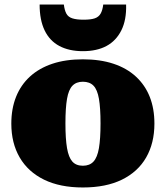

<svg xmlns="http://www.w3.org/2000/svg" viewBox="-20 -816 732 848"><path d="M662 -270Q662 -184 625.5 -120.5Q589 -57 518.5 -22.5Q448 12 346 12Q245 12 174.5 -22.5Q104 -57 67 -120.5Q30 -184 30 -270Q30 -336 51 -388.5Q72 -441 112.5 -478Q153 -515 211.5 -534.5Q270 -554 346 -554Q422 -554 481 -534.5Q540 -515 580.5 -477.5Q621 -440 641.5 -388Q662 -336 662 -270ZM269 -271Q269 -203 276 -162Q283 -121 299.5 -102.5Q316 -84 346 -84Q376 -84 393 -102.5Q410 -121 417 -162Q424 -203 424 -271Q424 -339 417 -379.5Q410 -420 393 -437.5Q376 -455 346 -455Q317 -455 300 -437.5Q283 -420 276 -379.5Q269 -339 269 -271ZM346 -590Q408 -590 450.5 -613Q493 -636 516 -682Q539 -728 537 -796H436Q433 -771 424.5 -756Q416 -741 398.5 -735Q381 -729 349 -729Q318 -729 299.5 -735Q281 -741 273 -756Q265 -771 262 -796H155Q155 -728 177 -682Q199 -636 242 -613Q285 -590 346 -590Z"/></svg>

Font: Roboto Serif 20pt Black
Style: Regular
Weight: 900
Version: Version 1.008